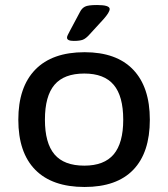

<svg xmlns="http://www.w3.org/2000/svg" viewBox="-20 -738 670 765"><path d="M317 7Q188 7 120.5 -61.5Q53 -130 53 -261Q53 -391 120.5 -460.5Q188 -530 317 -530Q444 -530 510.5 -460.5Q577 -391 577 -261Q577 -130 511 -61.5Q445 7 317 7ZM316 -78Q395 -78 433 -123Q471 -168 471 -261Q471 -355 433 -400Q395 -445 316 -445Q235 -445 197 -400Q159 -355 159 -261Q159 -168 197 -123Q235 -78 316 -78ZM274 -575Q247 -575 247 -588Q247 -593 250.5 -599.5Q254 -606 259 -616L299 -691Q306 -705 318.5 -711.5Q331 -718 367 -718Q417 -718 417 -702Q417 -689 392 -661L337 -601Q322 -584 309.5 -579.5Q297 -575 274 -575Z"/></svg>

Font: Asap Semi Expanded Medium
Style: Regular
Weight: 500
Width: 6
Designer: Pablo Cosgaya
Foundry: Omnibus-Type
Version: Version 3.001; ttfautohint (v1.8.4.7-5d5b)